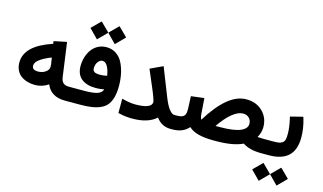

<svg xmlns="http://www.w3.org/2000/svg" viewBox="-111 -1136 2924 1739"><g transform="rotate(15 1350.5 -266.0)"><path d="M29.2 -227.7Q29.2 -386.4 282.1 -469.5L281.1 -475.1L278.6 -493.7L297.2 -497.7L377.3 -514.4L398.5 -518.9L401.5 -497.7L442.8 -200.5Q447.4 -164.7 465.5 -147.9Q483.6 -131 517.4 -131H532.5V-110.8V-20.2V0H515.4Q449.9 0 405.8 -27.2Q361.7 -54.4 342.1 -105.8Q284.6 -66.5 217.1 -66.5Q179.3 -66.5 146.3 -76.1Q113.4 -85.6 86.6 -104.8Q59.9 -123.9 44.6 -155.4Q29.2 -186.9 29.2 -227.7ZM301.8 -346.6Q157.2 -289.7 157.2 -233.8Q157.2 -212.1 170 -201.8Q182.9 -191.4 214.1 -191.4Q252.9 -191.4 282.9 -212.3Q312.8 -233.2 312.8 -263Q312.8 -276.6 310.8 -288.7Z M744.1 -702.3 814.6 -772.8 821.2 -778.8 827.7 -772.8 898.7 -702.3 904.8 -695.7 898.7 -689.2 827.7 -617.6 821.2 -611.1 814.6 -617.6 744.1 -689.2 738 -695.7ZM576.8 -702.3 647.4 -772.8 653.9 -778.8 660.5 -772.8 731.5 -702.3 737.5 -695.7 731.5 -689.2 660.5 -617.6 653.9 -611.1 647.4 -617.6 576.8 -689.2 570.8 -695.7ZM835.3 -190.4Q798 -182.4 757.7 -182.4Q670 -182.4 621.9 -221.9Q573.8 -261.5 572.8 -338Q572.8 -382.4 585.1 -423.2Q597.5 -464 620.4 -495.7Q643.3 -527.5 678.8 -546.3Q714.4 -565.2 757.7 -565.2Q810.1 -565.2 849.9 -538Q889.7 -510.8 912.1 -464.7Q934.5 -418.6 945.3 -365.5Q956.2 -312.3 956.2 -252.9Q956.2 -191.9 944.3 -148.1Q932.5 -104.3 909.8 -75.6Q887.2 -46.9 849.6 -30.2Q812.1 -13.6 766.2 -6.8Q720.4 0 656.4 0H513.4V-20.2V-110.8V-131H662Q745.6 -131 785.6 -144.6Q825.7 -158.2 835.3 -190.4ZM828.7 -316.4Q820.2 -370.3 801.3 -403.3Q782.4 -436.3 754.2 -436.3Q732 -436.3 713.1 -412.3Q694.2 -388.4 694.2 -351.6Q694.2 -329.5 709.3 -318.9Q724.4 -308.3 764.2 -308.3Q795 -308.3 828.7 -316.4Z M1039.8 -145.1Q1095.7 -131.5 1140.1 -131.5Q1294.7 -131.5 1294.7 -195Q1294.7 -202 1283.1 -235.3Q1271.5 -268.5 1250.4 -317.9L1189.9 -459.9L1182.4 -478.1L1200 -486.1L1281.1 -523.9L1300.8 -532.5L1308.3 -512.8L1404.5 -269Q1432.2 -198 1459.2 -164.5Q1486.1 -131 1505.8 -131H1521.4V-110.8V-20.2V0H1505.8Q1423.7 0 1371.3 -70Q1295.7 -0.5 1147.6 -0.5Q1083.6 -0.5 1030.2 -13.6L1014.6 -17.1V-33.2V-125.4V-151.1Z M1931 -131.5Q1999 -131.5 2048.9 -138.5Q2098.7 -145.6 2128.2 -158.7Q2157.7 -171.8 2171.8 -189.2Q2185.9 -206.5 2185.9 -228.2Q2185.9 -262 2164.5 -283.4Q2143.1 -304.8 2107.8 -304.8Q2062.5 -304.8 2008.1 -261.5Q1953.7 -218.1 1894.2 -131.5ZM1755.7 -153.1Q1842.3 -293.7 1928.5 -365.2Q2014.6 -436.8 2104.3 -436.8Q2197 -436.8 2256.4 -378.6Q2315.9 -320.4 2315.9 -231.7Q2315.9 -183.9 2288.2 -133.5Q2301.3 -132.5 2318.6 -131.7Q2336 -131 2357.7 -131H2371.8V-110.8V-20.2V0H2357.7Q2246.3 0 2183.9 -43.3Q2094.2 0 1933 0H1907.3Q1739 0 1677.1 -62.5Q1648.9 -30.7 1611.8 -15.4Q1574.8 0 1521.9 0H1502.3V-20.2V-110.8V-131H1521.4Q1552.1 -131 1570.3 -135Q1588.4 -139 1598.2 -149.9Q1608.1 -160.7 1611.1 -175.1Q1614.1 -189.4 1614.1 -215.1Q1614.1 -233.8 1610.1 -315.4L1609.1 -334L1627.7 -336.5L1710.3 -346.6L1731.5 -349.1L1733 -328L1742.1 -203.5Q1745.1 -167.3 1755.7 -153.1Z M2490.7 156.2 2561.2 85.6 2567.8 79.6 2574.3 85.6 2645.3 156.2 2651.4 162.7 2645.3 169.3 2574.3 240.8 2567.8 247.4 2561.2 240.8 2490.7 169.3 2484.6 162.7ZM2323.4 156.2 2394 85.6 2400.5 79.6 2407.1 85.6 2478.1 156.2 2484.1 162.7 2478.1 169.3 2407.1 240.8 2400.5 247.4 2394 240.8 2323.4 169.3 2317.4 162.7ZM2646.9 -399Q2672 -313.9 2672 -231.7Q2672 -113.9 2611.1 -56.9Q2550.1 0 2427.7 0H2353.1V-20.2V-110.8V-131H2427.7Q2465.5 -131 2485.9 -134Q2506.3 -137 2521.2 -147.9Q2536 -158.7 2540.8 -177.8Q2545.6 -197 2545.6 -230.2Q2545.6 -292.7 2527.5 -368.8L2522.9 -387.9L2542.1 -392.9L2622.7 -413.1L2641.3 -417.6Z"/></g></svg>

Font: Vazir FD
Style: Bold
Weight: 700
Foundry: DejaVu fonts team - Redesigned by Saber Rastikerdar
Version: Version 21.10;October 20, 2019;FontCreator 12.0.0.2547 64-bi